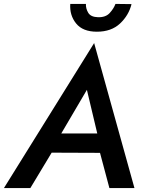

<svg xmlns="http://www.w3.org/2000/svg" viewBox="-48 -961 737 981"><path d="M311 -941H391Q390 -917 403 -895.5Q416 -874 453 -873Q492 -872 512.5 -894.5Q533 -917 542 -941L624 -940Q610 -883 565.5 -841Q521 -799 447 -799Q375 -799 341 -841Q307 -883 311 -941ZM511 0 463 -180 216 -181 107 0H-28L433 -741L639 0ZM396 -502 265 -279H449Z"/></svg>

Font: Jost* Medium
Style: Italic
Weight: 500
Italic angle: -10°
Version: Version 3.7